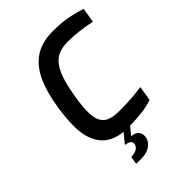

<svg xmlns="http://www.w3.org/2000/svg" viewBox="-266 -865 1185 1185"><g transform="rotate(-45 326.5 -272.5)"><path d="M329 6Q210 6 154 -58Q98 -122 98 -238Q98 -274 101.5 -313Q105 -352 111 -390Q129 -506 166 -585Q203 -664 265 -704Q327 -744 419 -744Q503 -744 560 -731.5Q617 -719 653 -707L637 -610Q592 -620 542 -626.5Q492 -633 440 -633Q397 -633 364.5 -621Q332 -609 307.5 -579.5Q283 -550 265 -498Q247 -446 234 -366Q228 -332 224.5 -298Q221 -264 221 -237Q221 -168 252.5 -136.5Q284 -105 362 -105Q431 -105 474 -108.5Q517 -112 559 -118L543 -21Q494 -5 437.5 0.5Q381 6 329 6ZM206 199 214 148 234 146Q253 143 264.5 135.5Q276 128 281 118Q286 108 286 101Q286 89 276.5 80Q267 71 239 68L291 56Q325 56 345 69.5Q365 83 365 114Q365 134 352.5 153.5Q340 173 314.5 186Q289 199 249 199ZM239 68 303 -12H360L295 68Z"/></g></svg>

Font: Exo Thin SemiBold
Style: Italic
Weight: 600
Italic angle: -9°
Version: Version 2.000